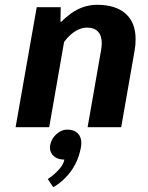

<svg xmlns="http://www.w3.org/2000/svg" viewBox="-20 -530 615 800"><path d="M133 -500H233L232 -440H237Q250 -455 277 -475Q328 -510 384 -510Q462 -510 503.5 -473Q545 -436 545 -367Q545 -341 541 -320L485 0H345L401 -320Q404 -337 404 -349Q404 -382 388 -398.5Q372 -415 343 -415Q308 -415 274 -385Q259 -372 247 -355L185 0H45ZM179 216Q198 204 210 192Q244 161 248 135Q220 135 204 120.5Q188 106 188 84L189 75Q194 48 215 29Q236 10 260 10Q288 10 303.5 25Q319 40 319 67Q319 73 317 85Q303 160 252 211Q230 234 202 250Z"/></svg>

Font: Scada
Style: Bold Italic
Weight: 700
Italic angle: -10°
Version: Version 4.000